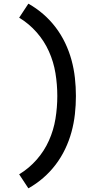

<svg xmlns="http://www.w3.org/2000/svg" viewBox="-20 -861 540 1042"><path d="M134 161 84 85Q137 53 178.5 6Q220 -41 245.5 -98Q271 -155 281 -216.5Q291 -278 291 -340Q291 -402 281 -463.5Q271 -525 245.5 -582Q220 -639 178.5 -686Q137 -733 84 -765L134 -841Q177 -817 214.5 -784.5Q252 -752 282 -712.5Q312 -673 333.5 -628Q355 -583 368 -535.5Q381 -488 386.5 -438.5Q392 -389 392 -340Q392 -291 386.5 -241.5Q381 -192 368 -144.5Q355 -97 333.5 -52Q312 -7 282 32.5Q252 72 214.5 104.5Q177 137 134 161Z"/></svg>

Font: Iosevka Custom Semibold
Style: Regular
Weight: 600
Designer: Belleve Invis
Foundry: Belleve Invis
Version: Version 27.0.2; ttfautohint (v1.8.4)